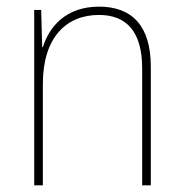

<svg xmlns="http://www.w3.org/2000/svg" viewBox="-20 -558 553 578"><path d="M278 -538C178 -538 128 -477 109 -416H107L104 -528H83V0H109V-305C109 -446 180 -513 278 -513C359 -513 408 -465 408 -352V0H434V-357C434 -481 377 -538 278 -538Z"/></svg>

Font: Noto Sans Georgian SemiCondensed Thin
Style: Regular
Weight: 100
Width: 4
Designer: Monotype Design Team, Akaki Razmadze
Foundry: Google LLC
Version: Version 2.005